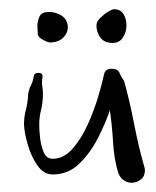

<svg xmlns="http://www.w3.org/2000/svg" viewBox="-20 -446 339 416"><path d="M265 -50Q256 -50 248 -55.5Q240 -61 236 -72Q227 -102 225 -137.5Q223 -173 218 -207Q209 -180 192.5 -147.5Q176 -115 152 -91.5Q128 -68 94 -68Q75 -68 61.5 -87Q48 -106 40.5 -131.5Q33 -157 32 -176Q32 -193 36 -207.5Q40 -222 41 -242Q43 -254 47 -261Q51 -268 53 -280Q54 -288 63 -288Q74 -288 72 -278Q71 -274 71 -268Q71 -261 72 -256Q73 -251 73 -244Q73 -223 69 -208Q65 -193 65 -175Q65 -163 67 -146Q69 -129 75 -115.5Q81 -102 94 -102Q118 -102 137 -123.5Q156 -145 170 -176Q184 -207 193 -237.5Q202 -268 206 -287Q209 -297 222 -297Q235 -297 239 -288Q241 -283 243.5 -279Q246 -275 249 -270Q261 -227 270.5 -178Q280 -129 292 -87Q293 -84 293.5 -81.5Q294 -79 294 -77Q294 -64 285 -57Q276 -50 265 -50ZM224 -353Q206 -353 197.5 -364.5Q189 -376 189 -391Q189 -399 197 -407Q205 -415 214 -420.5Q223 -426 227 -426Q241 -426 247.5 -415.5Q254 -405 254 -391Q254 -377 246.5 -365Q239 -353 224 -353ZM91 -354Q86 -353 74.5 -359Q63 -365 62 -371Q62 -375 61.5 -379.5Q61 -384 61 -389Q61 -400 65.5 -410Q70 -420 85 -420Q92 -420 97 -419Q113 -415 120 -406.5Q127 -398 127 -387Q127 -375 117.5 -365Q108 -355 91 -354Z"/></svg>

Font: Ruge Boogie
Style: Regular
Weight: 400
Designer: Robert E. Leuschke
Foundry: Robert E. Leuschke
Version: Version 1.010; ttfautohint (v1.8.3)